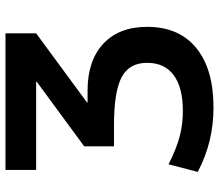

<svg xmlns="http://www.w3.org/2000/svg" viewBox="-68 -702 780 683"><g transform="rotate(-90 321.5 -360.0)"><path d="M52 -46 79 -150Q134 -122 177.5 -110.5Q221 -99 269 -99Q352 -99 396 -131.5Q440 -164 440 -226Q440 -290 388.5 -317Q337 -344 218 -344H143V-450L373 -619V-621H59V-730H545V-621L299 -440V-438H341Q448 -438 508 -382Q568 -326 568 -226Q568 -113 493 -51.5Q418 10 281 10Q158 10 52 -46Z"/></g></svg>

Font: Enso SemiBold
Style: Regular
Weight: 600
Designer: Coji Morishita
Foundry: UNDERFOREST DESIGN
Version: Version 1.000